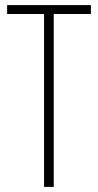

<svg xmlns="http://www.w3.org/2000/svg" viewBox="-20 -734 385 754"><path d="M191 0V-679H337V-714H8V-679H153V0Z"/></svg>

Font: Noto Sans Georgian ExtraCondensed ExtraLight
Style: Regular
Weight: 200
Width: 2
Designer: Monotype Design Team, Akaki Razmadze
Foundry: Google LLC
Version: Version 2.005